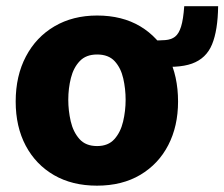

<svg xmlns="http://www.w3.org/2000/svg" viewBox="-20 -576 708 606"><path d="M286 10Q208 10 150.5 -23.2Q93 -56.5 61.2 -116.2Q29.5 -176 29.5 -255.5Q29.5 -336.5 61.8 -397.8Q94 -459 152 -493Q210 -527 286.5 -527Q365.5 -527 422.8 -492.8Q480 -458.5 511 -397.2Q542 -336 542 -255.5Q542 -178 511.2 -118.2Q480.5 -58.5 423 -24.2Q365.5 10 286 10ZM286.5 -115Q321.5 -115 341 -136.8Q360.5 -158.5 368.5 -192.2Q376.5 -226 376.5 -261Q376.5 -295.5 369 -328.5Q361.5 -361.5 342 -382.8Q322.5 -404 286.5 -404Q251.5 -404 231.8 -383.2Q212 -362.5 203.8 -329.8Q195.5 -297 195.5 -261Q195.5 -227 203.2 -193.2Q211 -159.5 230.8 -137.2Q250.5 -115 286.5 -115ZM668.5 -556.5Q667.5 -480 649.2 -435.8Q631 -391.5 585.8 -375.2Q540.5 -359 458.5 -368.5V-448.5Q484 -448 502.2 -449.5Q520.5 -451 532.5 -460.2Q544.5 -469.5 551.5 -492Q558.5 -514.5 561.5 -556.5Z"/></svg>

Font: Public Sans Thin ExtraBold
Style: Regular
Weight: 800
Version: Version 1.007